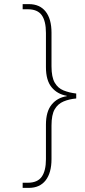

<svg xmlns="http://www.w3.org/2000/svg" viewBox="-20 -780 415 932"><path d="M90 132V107H115Q162 107 182.5 78Q203 49 203 -7V-175Q203 -238 230.5 -272Q258 -306 304 -313V-315Q258 -323 230.5 -356.5Q203 -390 203 -454V-620Q203 -678 182.5 -706.5Q162 -735 115 -735H90V-760H120Q173 -760 201.5 -724Q230 -688 230 -621V-458Q230 -406 245.5 -379Q261 -352 288.5 -341Q316 -330 350 -326V-302Q316 -299 288.5 -287.5Q261 -276 245.5 -249.5Q230 -223 230 -171V-8Q230 59 201.5 95.5Q173 132 120 132Z"/></svg>

Font: Noto Serif Devanagari Thin
Style: Regular
Weight: 100
Designer: Universal Thirst, Indian Type Foundry and the Monotype Design Team
Foundry: Monotype Imaging Inc.
Version: Version 2.004; ttfautohint (v1.8.4.7-5d5b)